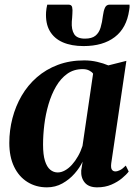

<svg xmlns="http://www.w3.org/2000/svg" viewBox="-20 -794 590 825"><path d="M458 -92.5Q455.5 -72.5 460.8 -65Q466 -57.5 475.5 -57.5Q485 -57.5 496.2 -63.2Q507.5 -69 520.5 -82.5L533 -57Q523.5 -44 504.2 -28Q485 -12 458.2 -0.5Q431.5 11 397.5 11Q361 11 344 -9.8Q327 -30.5 329 -61.5L335 -99.5Q322.5 -73 300.2 -47.8Q278 -22.5 248 -5.8Q218 11 181.5 11Q134.5 11 97.8 -12Q61 -35 40.5 -77.8Q20 -120.5 20 -180Q20 -234 33.5 -286Q47 -338 73.2 -383Q99.5 -428 138.5 -462Q177.5 -496 228.5 -515.2Q279.5 -534.5 342 -534.5Q371 -534.5 397.8 -528.2Q424.5 -522 445.5 -513L523 -532.5ZM380 -477.5Q374.5 -485.5 363 -491.2Q351.5 -497 335 -497Q297 -497 268.8 -476.8Q240.5 -456.5 220.8 -422.5Q201 -388.5 188.5 -346Q176 -303.5 170.5 -258.8Q165 -214 165 -172.5Q165 -129 173.2 -102.8Q181.5 -76.5 195.8 -64.8Q210 -53 228 -53Q243.5 -53 259.2 -61.8Q275 -70.5 289.2 -86.2Q303.5 -102 315.2 -122.8Q327 -143.5 334.5 -167ZM274.5 -774Q287.5 -774 290 -763.2Q292.5 -752.5 291 -735Q291 -728 290 -718Q289 -708 288.5 -701Q286.5 -666.5 298.8 -647.2Q311 -628 345 -628Q374.5 -628 390 -640.5Q405.5 -653 412.2 -675.5Q419 -698 422.5 -728Q425 -747.5 431 -760.8Q437 -774 451 -774H536.5Q537 -769 536.8 -763.5Q536.5 -758 535 -750Q524 -673.5 473.2 -634.8Q422.5 -596 339 -596Q287 -596 249.8 -612.2Q212.5 -628.5 193.8 -661Q175 -693.5 178 -742.5Q178.5 -750.5 179.8 -758.2Q181 -766 183 -774Z"/></svg>

Font: Merriweather 96pt
Style: Bold Italic
Weight: 700
Italic angle: -7.8°
Version: Version 2.101